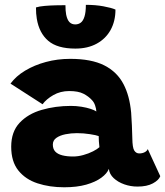

<svg xmlns="http://www.w3.org/2000/svg" viewBox="-20 -786 700 814"><path d="M252 8Q190 8 139 -8.8Q88 -25.5 57.8 -63.2Q27.5 -101 27.5 -164Q27.5 -227.5 63.2 -265.5Q99 -303.5 157 -320.2Q215 -337 280.5 -337Q303.5 -337 325.2 -333.5Q347 -330 363.8 -324.5Q380.5 -319 388.5 -313.5Q388 -325 383.2 -339Q378.5 -353 369.5 -362Q355.5 -377.5 333.5 -388.8Q311.5 -400 273.5 -400Q236 -400 206 -382.8Q176 -365.5 160.5 -344L24.5 -431.5Q47.5 -463 86.5 -486.5Q125.5 -510 174.5 -523.2Q223.5 -536.5 277.5 -536.5Q367.5 -536.5 422.2 -508.8Q477 -481 504 -428.5Q516.5 -404.5 524.5 -375Q532.5 -345.5 536 -309Q538 -281 539.2 -253.8Q540.5 -226.5 541 -199.5Q541.5 -160 549.2 -147.8Q557 -135.5 570.5 -135.5Q583 -135.5 593 -140.5Q603 -145.5 606.5 -154L659.5 -39Q653 -22 628 -8.5Q603 5 563 5Q533.5 5 506.8 -4.5Q480 -14 462 -30.8Q444 -47.5 441.5 -70Q434 -50.5 409.5 -32.5Q385 -14.5 345.5 -3.2Q306 8 252 8ZM290 -122.5Q311 -122.5 333.5 -128.8Q356 -135 374.5 -144.5Q393 -154 401.5 -162Q400 -173 399.2 -186.8Q398.5 -200.5 398.5 -209Q388.5 -213 361.2 -217.2Q334 -221.5 306 -221.5Q281 -221.5 257.5 -216.8Q234 -212 219 -201.5Q204 -191 204 -173Q204 -154.5 214.2 -143.5Q224.5 -132.5 244 -127.5Q263.5 -122.5 290 -122.5ZM469.5 -745.5Q469.5 -696.5 449 -659.2Q428.5 -622 390.2 -601Q352 -580 299.5 -580Q223 -580 184.5 -613Q146 -646 136 -706.5Q132.5 -727 132.5 -754.5Q146.5 -759 169.8 -761Q193 -763 217 -763.5Q241 -764 257.5 -764Q257.5 -752 258.2 -742Q259 -732 260.5 -724Q265 -702 274.5 -692.2Q284 -682.5 299 -682.5Q312.5 -682.5 322.5 -690Q332.5 -697.5 338.2 -715.8Q344 -734 344 -765.5Q385 -765.5 418.8 -759.2Q452.5 -753 469.5 -745.5Z"/></svg>

Font: Grandstander Thin ExtraBold
Style: Regular
Weight: 800
Version: Version 1.200